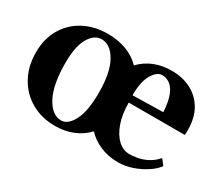

<svg xmlns="http://www.w3.org/2000/svg" viewBox="-101 -730 1092 961"><g transform="rotate(30 445.5 -250.0)"><path d="M285 16Q208 16 148 -18Q88 -52 53.5 -113.5Q19 -175 19 -257Q19 -335 53.5 -393.5Q88 -452 148.5 -484Q209 -516 285 -516Q345 -516 394 -497.5Q443 -479 476 -444Q545 -516 656 -516Q716 -516 765 -491.5Q814 -467 843 -418.5Q872 -370 872 -299Q872 -292 872 -285Q872 -278 871 -270H547Q547 -202 565 -152Q583 -102 612.5 -75Q642 -48 678 -48Q697 -48 723.5 -52.5Q750 -57 778 -71Q806 -85 831 -113L856 -81Q839 -57 806 -35Q773 -13 732 1.5Q691 16 648 16Q593 16 546 -4Q499 -24 468 -58Q434 -22 387.5 -3Q341 16 285 16ZM173 -285Q173 -158 209 -90.5Q245 -23 298 -23Q337 -23 365 -77.5Q393 -132 393 -236Q393 -354 358 -415.5Q323 -477 272 -477Q230 -477 201.5 -428.5Q173 -380 173 -285ZM624 -473Q594 -473 569.5 -431.5Q545 -390 545 -311L721 -315Q717 -378 702.5 -412Q688 -446 667.5 -459.5Q647 -473 624 -473Z"/></g></svg>

Font: Wittgenstein
Style: Bold
Weight: 700
Designer: Jörg Drees
Foundry: Jörg Drees
Version: Version 1.303; ttfautohint (v1.8.4.7-5d5b)